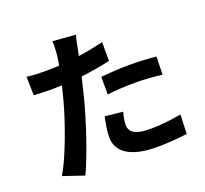

<svg xmlns="http://www.w3.org/2000/svg" viewBox="-143 -981 1285 1202"><g transform="rotate(-20 500.0 -379.5)"><path d="M533 -496V-378C596 -386 658 -389 726 -389C787 -389 848 -383 898 -377L901 -497C842 -503 782 -506 725 -506C661 -506 589 -501 533 -496ZM587 -244 468 -256C460 -216 450 -168 450 -122C450 -21 541 37 709 37C789 37 857 30 913 23L918 -105C846 -92 777 -84 710 -84C603 -84 573 -117 573 -161C573 -183 579 -216 587 -244ZM219 -649C178 -649 144 -650 93 -656L96 -532C131 -530 169 -528 217 -528L283 -530L262 -446C225 -306 149 -96 89 4L228 51C284 -68 351 -272 387 -412L418 -540C484 -548 552 -559 612 -573V-698C557 -685 501 -674 445 -666L453 -704C457 -726 466 -771 474 -798L321 -810C324 -787 322 -746 318 -709L309 -652C278 -650 248 -649 219 -649Z"/></g></svg>

Font: Noto Sans CJK TC
Style: Bold
Weight: 700
Designer: Ryoko NISHIZUKA 西塚涼子 (kana, bopomofo & ideographs); Paul D. Hunt (Latin, Greek & Cyrillic); Sandoll Communications 산돌커뮤니
Foundry: Adobe
Version: Version 2.004;hotconv 1.0.118;makeotfexe 2.5.65603